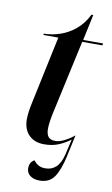

<svg xmlns="http://www.w3.org/2000/svg" viewBox="-95 -716 560 957"><g transform="rotate(10 185.0 -237.5)"><path d="M176 192Q146 192 128 178Q110 164 110 141Q110 110 134 97Q144 110 158 118.5Q172 127 194 127Q226 127 248 106.5Q270 86 281 41L299 -37Q271 -16 239.5 -3Q208 10 167 10Q119 10 90.5 -18Q62 -46 61 -96Q61 -134 74 -191L145 -526H69L71 -533Q109 -533 150.5 -546.5Q192 -560 228 -589.5Q264 -619 288 -667H297L269 -536H370L368 -526H266L186 -160Q173 -101 173 -70Q173 -43 183.5 -29.5Q194 -16 219 -16Q240 -16 265.5 -29Q291 -42 314 -61L290 50Q275 119 250.5 155.5Q226 192 176 192Z"/></g></svg>

Font: Noto Serif Display Condensed SemiBold
Style: Italic
Weight: 600
Width: 3
Italic angle: -12°
Designer: Monotype Design Team
Foundry: Monotype Imaging Inc.
Version: Version 2.009